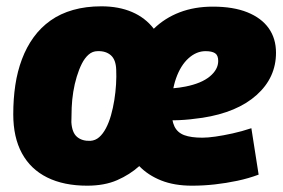

<svg xmlns="http://www.w3.org/2000/svg" viewBox="-20 -578 897 608"><path d="M256 10Q182 10 129.5 -16Q77 -42 49.5 -92.5Q22 -143 22 -216Q22 -265 28.5 -308.5Q35 -352 49.5 -390.5Q64 -429 86.5 -460Q109 -491 140 -513Q171 -535 211.5 -546.5Q252 -558 301 -558Q356 -558 398 -540Q440 -522 467 -487Q502 -521 549 -539Q596 -557 654 -557Q719 -557 763.5 -539Q808 -521 831 -488.5Q854 -456 854 -411Q854 -332 792.5 -277Q731 -222 621 -205Q581 -199 546.5 -197.5Q512 -196 480 -199L490 -298Q509 -297 528.5 -298.5Q548 -300 568 -304Q618 -314 644.5 -336Q671 -358 671 -385Q671 -403 661 -409.5Q651 -416 631 -416Q602 -416 577 -393.5Q552 -371 537.5 -330Q523 -289 523 -233Q523 -197 532.5 -177.5Q542 -158 563.5 -150Q585 -142 621 -142Q638 -142 662.5 -145.5Q687 -149 716.5 -155.5Q746 -162 776 -172L799 -25Q767 -13 731.5 -5.5Q696 2 660 6Q624 10 588 10Q532 10 490.5 -6.5Q449 -23 421 -52Q391 -25 351 -7.5Q311 10 256 10ZM266 -132Q282 -133 294 -143.5Q306 -154 315.5 -172Q325 -190 331.5 -213Q338 -236 342 -261Q346 -286 347.5 -311Q349 -336 348 -357Q347 -389 331 -403Q315 -417 289 -416Q273 -416 260.5 -405Q248 -394 239 -376Q230 -358 223 -335Q216 -312 212 -287Q208 -262 207 -237Q206 -212 206 -191Q208 -158 224 -144.5Q240 -131 266 -132Z"/></svg>

Font: Georama ExtraBold
Style: Italic
Weight: 800
Italic angle: -9°
Version: Version 1.001